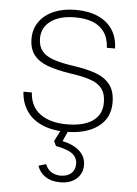

<svg xmlns="http://www.w3.org/2000/svg" viewBox="-54 -569 602 843"><g transform="rotate(5 247.0 -147.0)"><path d="M48 -149H85Q89 -86 133 -54.5Q177 -23 250 -23Q324 -23 364 -51Q404 -79 404 -132Q404 -169 388.5 -191Q373 -213 340.5 -225.5Q308 -238 251 -246Q185 -256 145 -271Q105 -286 84 -313Q63 -340 63 -385Q63 -427 86 -459.5Q109 -492 150.5 -509.5Q192 -527 246 -527Q303 -527 344.5 -508.5Q386 -490 408.5 -455.5Q431 -421 432 -373H396Q394 -415 375 -442Q356 -469 323.5 -481.5Q291 -494 247 -494Q178 -494 139 -465.5Q100 -437 100 -389Q100 -355 116.5 -334Q133 -313 167 -301Q201 -289 257 -281Q318 -272 357.5 -257.5Q397 -243 419.5 -214Q442 -185 442 -135Q442 -66 389.5 -28Q337 10 249 10Q188 10 143.5 -9.5Q99 -29 75 -65Q51 -101 48 -149ZM142 169 175 159Q183 180 199.5 191.5Q216 203 241 204Q272 204 289 188.5Q306 173 306 147Q306 119 284.5 102.5Q263 86 211 76L201 55L234 -10H266L238 52Q288 63 314.5 88Q341 113 341 149Q341 187 313.5 210.5Q286 234 241 233Q204 233 178 216Q152 199 142 169Z"/></g></svg>

Font: Mona Sans VF XLt
Style: Regular
Weight: 200
Designer: Deni Anggara
Foundry: GitHub
Version: Version 2.000;Glyphs 3.2.3 (3260)